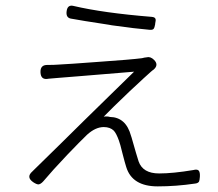

<svg xmlns="http://www.w3.org/2000/svg" viewBox="-20 -636 777 683"><path d="M541 27Q450 27 429 -42Q425 -54 416 -89Q407 -126 403 -136Q394 -161 385 -171Q372 -184 349 -184Q320 -184 290 -157Q267 -135 219 -85Q165 -28 134 9Q125 19 117 20Q110 20 98 12Q72 -6 95 -26Q98 -29 100 -31Q125 -56 198 -127Q250 -178 277 -205Q309 -236 370 -296Q434 -358 457 -381Q422 -378 263 -365Q203 -360 188 -359Q175 -358 153 -356Q125 -350 124 -379Q123 -406 150 -405Q173 -405 184 -406Q225 -408 331 -416Q446 -424 485 -429Q488 -430 493.5 -431Q499 -432 501 -432Q515 -436 528 -423Q546 -405 526 -388Q525 -387 523 -386Q518 -382 517 -381Q502 -368 441 -311Q378 -251 349 -221Q361 -223 371 -220Q428 -219 446 -153Q447 -151 448 -147Q467 -80 473 -62Q488 -19 546 -19Q595 -19 667 -31Q682 -35 687 -29Q692 -23 691 -7Q690 6 688 10Q684 16 674 17Q606 27 541 27ZM512 -530Q463 -534 378 -546Q374 -547 367 -548Q268 -563 231 -570Q214 -574 217 -596Q220 -620 241 -615Q347 -590 520 -576Q531 -575 533 -569Q535 -565 532 -552V-550Q530 -538 526.5 -533.5Q523 -529 512 -530Z"/></svg>

Font: GenSenRounded TW L
Style: Regular
Weight: 300
Version: Version 1.501;PS 1;hotconv 16.6.51;makeotf.lib2.5.65220